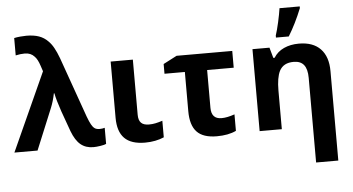

<svg xmlns="http://www.w3.org/2000/svg" viewBox="-63 -918 2344 1275"><g transform="rotate(-5 1109.0 -281.0)"><path d="M387.2 -109.4 337.9 -246.6Q311.5 -323.2 302.7 -369.1H299.3Q289.1 -317.4 271.5 -274.4L158.2 0H3.9L240.2 -521.5L227.5 -559.6Q213.4 -603 194.3 -622.1Q169.9 -649.4 129.9 -649.4Q100.6 -649.4 68.8 -642.1V-757.8Q85.4 -761.7 108.9 -763.9Q132.3 -766.1 149.9 -766.1Q199.2 -766.1 233.9 -753.9Q268.6 -741.7 294.4 -714.8Q313.5 -696.3 329.3 -667.7Q345.2 -639.2 360.4 -598.1L502.9 -196.3Q516.1 -161.1 526.4 -142.6Q536.6 -124 548.3 -115.7Q560.1 -106.9 582 -106.9Q600.6 -106.9 615.7 -111.8V-4.4Q606 1 577.9 5.4Q549.8 9.8 530.3 9.8Q479.5 9.8 445.3 -18.3Q411.1 -46.4 387.2 -109.4Z M693.4 -171.4V-546.4H841.3V-178.7Q841.3 -142.1 858.2 -125Q875 -107.9 910.6 -107.9Q933.1 -107.9 953.6 -112.1Q974.1 -116.2 1001 -125V-14.6Q974.6 -2.9 942.4 3.4Q910.2 9.8 875 9.8Q781.7 9.8 737.5 -35.2Q693.4 -80.1 693.4 -171.4Z M1178.2 -172.9V-434.6H1042.5V-499.5L1132.8 -546.4H1503.9V-434.6H1326.7V-182.6Q1326.7 -107.9 1394.5 -107.9Q1432.1 -107.9 1481.9 -125.5V-15.6Q1430.2 9.3 1353 9.3Q1261.7 9.3 1220 -35.2Q1178.2 -79.6 1178.2 -172.9Z M1903.8 -438.5Q1869.1 -438.5 1845.7 -426Q1822.3 -413.6 1808.6 -387.7Q1786.6 -343.8 1786.6 -257.3V0H1638.7V-546.4H1752L1771.5 -476.6H1780.3Q1804.7 -516.1 1848.4 -536.1Q1892.1 -556.2 1948.7 -556.2Q2042.5 -556.2 2092.3 -504.4Q2142.1 -452.6 2142.1 -356V240.2H1994.1V-323.7Q1994.1 -381.8 1971.9 -410.2Q1949.7 -438.5 1903.8 -438.5ZM1841.3 -801.8H1976.1V-790.5Q1935.5 -689.5 1886.2 -609.4H1800.8V-623Q1812 -656.7 1824 -710.4Q1835.9 -764.2 1841.3 -801.8Z"/></g></svg>

Font: Viking Open Sans
Style: Bold
Weight: 700
Foundry: Ascender Corporation
Version: Version 2.001